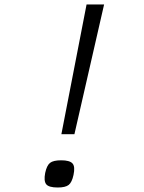

<svg xmlns="http://www.w3.org/2000/svg" viewBox="-20 -820 640 854"><path d="M253 -223 365 -800H443L311 -223ZM237 14Q197 14 185.5 -0.5Q174 -15 181 -51Q188 -84 202.5 -95.5Q217 -107 252 -107Q290 -107 302.5 -93Q315 -79 307 -42Q300 -9 285.5 2.5Q271 14 237 14Z"/></svg>

Font: Victor Mono Thin ExtraLight
Style: Italic
Weight: 250
Italic angle: -12°
Monospace: yes
Version: Version 1.561;gftools[0.9.30]